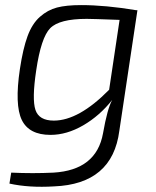

<svg xmlns="http://www.w3.org/2000/svg" viewBox="-20 -517 613 753"><path d="M519 -477 448 -4Q421 205 192 214Q94 220 17 203L24 160Q109 164 190 160Q358 150 384 6Q401 -91 420 -125Q371 -63 306.5 -25.5Q242 12 178 12Q94 12 65.5 -46.5Q37 -105 58 -246Q70 -326 88 -375Q106 -424 136.5 -451Q167 -478 203.5 -487.5Q240 -497 298 -497Q394 -497 514 -477ZM408 -165 449 -439Q341 -443 320 -443Q213 -443 177 -406.5Q141 -370 122 -241Q105 -128 119 -86Q133 -44 191 -44Q289 -44 408 -165Z"/></svg>

Font: Exo 2.0 Light
Style: Italic
Weight: 300
Italic angle: -8°
Designer: Natanael Gama
Version: Version 1.001;PS 001.001;hotconv 1.0.70;makeotf.lib2.5.58329